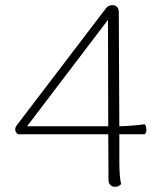

<svg xmlns="http://www.w3.org/2000/svg" viewBox="-20 -716 622 745"><path d="M548 -213Q548 -199 541 -195H443V-94Q443 -29 450 -2Q441 9 426 9Q415 9 408 1.5Q401 -6 401 -19L400 -195H50Q39 -203 39 -214Q39 -222 46 -231L392 -685Q401 -696 417 -696Q428 -696 434.5 -688.5Q441 -681 441 -669L443 -226Q502 -228 542 -234Q548 -225 548 -213ZM400 -226 399 -639 85 -226Z"/></svg>

Font: Arima Madurai ExtraLight
Style: Regular
Weight: 275
Designer: Joana Correia and Natanael Gama
Foundry: NDISCOVER
Version: Version 1.020